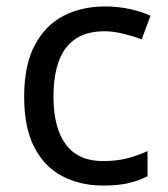

<svg xmlns="http://www.w3.org/2000/svg" viewBox="-20 -566 520 596"><path d="M300 10Q229 10 173.5 -19Q118 -48 86.5 -109Q55 -170 55 -265Q55 -364 88 -426Q121 -488 177.5 -517Q234 -546 306 -546Q347 -546 385 -537.5Q423 -529 447 -517L420 -444Q396 -453 364 -461Q332 -469 304 -469Q146 -469 146 -266Q146 -169 184.5 -117.5Q223 -66 299 -66Q343 -66 376.5 -75Q410 -84 438 -97V-19Q411 -5 378.5 2.5Q346 10 300 10Z"/></svg>

Font: Noto Sans Takri
Style: Regular
Weight: 400
Designer: Monotype Design Team
Foundry: Monotype Imaging Inc.
Version: Version 2.003; ttfautohint (v1.8.4.7-5d5b)